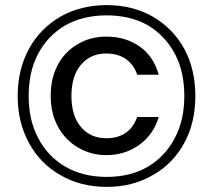

<svg xmlns="http://www.w3.org/2000/svg" viewBox="-20 -724 832 750"><path d="M397 -704C397 -704 397 -704 397 -704C329 -704 269 -689 216 -659C163 -628 122 -586 93 -533C64 -479 49 -418 49 -349C49 -349 49 -349 49 -349C49 -280 64 -219 93 -166C122 -112 163 -70 216 -40C269 -9 329 6 397 6C397 6 397 6 397 6C464 6 524 -9 577 -40C630 -70 671 -112 700 -166C729 -219 743 -280 743 -349C743 -349 743 -349 743 -349C743 -418 729 -479 700 -533C671 -586 630 -628 577 -659C524 -689 464 -704 397 -704ZM397 -664C397 -664 397 -664 397 -664C458 -664 512 -651 558 -625C603 -598 638 -561 663 -514C688 -467 700 -412 700 -349C700 -349 700 -349 700 -349C700 -287 688 -232 663 -185C638 -137 603 -100 558 -73C512 -46 458 -33 397 -33C397 -33 397 -33 397 -33C335 -33 281 -46 235 -73C189 -100 154 -137 129 -185C104 -232 92 -287 92 -349C92 -349 92 -349 92 -349C92 -412 104 -467 129 -514C154 -561 189 -598 235 -625C281 -651 335 -664 397 -664ZM395 -581C395 -581 395 -581 395 -581C446 -581 489 -568 526 -542C563 -516 587 -479 600 -432C600 -432 516 -432 516 -432C516 -432 516 -432 516 -432C507 -459 492 -479 471 -494C450 -508 424 -515 395 -515C395 -515 395 -515 395 -515C355 -515 322 -501 297 -472C272 -443 259 -402 259 -349C259 -349 259 -349 259 -349C259 -296 272 -256 297 -227C322 -198 355 -184 395 -184C395 -184 395 -184 395 -184C456 -184 496 -212 516 -267C516 -267 600 -267 600 -267C600 -267 600 -267 600 -267C587 -222 562 -186 525 -159C488 -132 445 -118 395 -118C395 -118 395 -118 395 -118C355 -118 319 -128 286 -147C253 -166 226 -193 207 -228C188 -263 178 -303 178 -350C178 -350 178 -350 178 -350C178 -397 188 -438 207 -473C226 -508 253 -534 286 -553C319 -572 355 -581 395 -581Z"/></svg>

Font: Girnar Poppins
Style: Regular
Weight: 500
Designer: Ninad Kale (Devanagari), Jonny Pinhorn (Latin)
Foundry: Indian Type Foundry
Version: ""